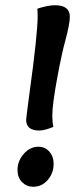

<svg xmlns="http://www.w3.org/2000/svg" viewBox="-20 -704 302 734"><path d="M107 10Q82 10 64.5 -7.5Q47 -25 47 -54Q47 -89 71 -116Q95 -143 127 -143Q152 -143 168.5 -124.5Q185 -106 185 -78Q185 -42 162.5 -16Q140 10 107 10ZM247 -640Q247 -613 230 -550Q216 -500 198 -402Q180 -304 180 -262Q180 -238 184 -219Q151 -205 130 -205Q80 -205 80 -246Q80 -253 93 -350Q124 -574 124 -644Q124 -658 123 -671Q164 -684 190 -684Q247 -684 247 -640Z"/></svg>

Font: Overlock
Style: Bold Italic
Weight: 700
Designer: Dario Muhafara
Foundry: Dario Manuel Muhafara
Version: Version 1.002